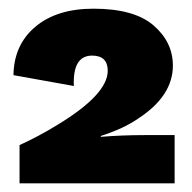

<svg xmlns="http://www.w3.org/2000/svg" viewBox="-20 -755 442 442"><path d="M25 -333V-421Q69 -441 113 -468Q228 -538 228 -592Q228 -627 192 -627Q147 -627 150 -557L11 -582Q12 -652 61.5 -693.5Q111 -735 195 -735Q289 -735 333.5 -696.5Q378 -658 378 -604Q378 -534 298 -482Q265 -459 212 -442V-440Q260 -444 314 -444H382V-333Z"/></svg>

Font: Elaine Sans ExtraBold
Style: Regular
Weight: 800
Designer: Wei Huang
Foundry: Wei Huang
Version: Version 2.001;December 24, 2019;FontCreator 12.0.0.2547 64-b